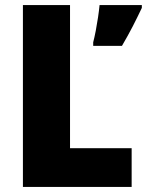

<svg xmlns="http://www.w3.org/2000/svg" viewBox="-20 -734 577 754"><path d="M70 0V-714H255V-152H497V0ZM537 -703Q519 -665 501 -630Q483 -595 459 -554H346V-568Q351 -587 356 -613Q361 -639 365 -666Q369 -693 371 -714H537Z"/></svg>

Font: Noto Sans Tamil SemiCondensed Black
Style: Regular
Weight: 900
Width: 4
Designer: Jelle Bosma - Monotype Design Team
Foundry: Monotype Imaging Inc.
Version: Version 2.004; ttfautohint (v1.8.4.7-5d5b)